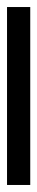

<svg xmlns="http://www.w3.org/2000/svg" viewBox="197 -1066 106 546"><g transform="rotate(-90 250.0 -793.0)"><path d="M503 -760V-826H-3V-760Z"/></g></svg>

Font: Noto Sans EgyptHiero
Style: Regular
Weight: 400
Designer: Monotype Design Team
Foundry: Monotype Imaging Inc.
Version: Version 2.002